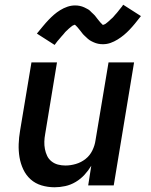

<svg xmlns="http://www.w3.org/2000/svg" viewBox="-20 -784 640 812"><path d="M211 8Q182 8 155.5 0Q129 -8 109.5 -25.5Q90 -43 78.5 -67.5Q67 -92 62.5 -119Q58 -146 59 -174.5Q60 -203 65 -232L113 -520H221L171 -217Q168 -201 167.5 -185Q167 -169 170 -153.5Q173 -138 179.5 -124.5Q186 -111 198 -101.5Q210 -92 225 -88Q240 -84 257 -84Q278 -84 300.5 -90.5Q323 -97 341.5 -111.5Q360 -126 370.5 -147.5Q381 -169 384 -191L439 -520H547L461 0H353L366 -83Q354 -63 337.5 -45Q321 -27 300 -14.5Q279 -2 256 3Q233 8 211 8ZM211 -594 136 -642Q150 -659 162 -673.5Q174 -688 185.5 -700Q197 -712 208.5 -722Q220 -732 234.5 -741Q249 -750 265 -755.5Q281 -761 298 -761Q303 -761 308 -760.5Q313 -760 317.5 -759Q322 -758 327 -756.5Q332 -755 336 -753Q340 -751 344 -749Q348 -747 352.5 -744.5Q357 -742 360.5 -738.5Q364 -735 367.5 -731.5Q371 -728 374.5 -725Q378 -722 381 -718.5Q384 -715 386.5 -711.5Q389 -708 391.5 -705Q394 -702 398 -697Q402 -692 405 -688.5Q408 -685 412 -681.5Q416 -678 416 -677H415Q415 -679 419 -680Q423 -681 426 -683Q429 -685 433 -688.5Q437 -692 439 -693.5Q441 -695 443 -697Q445 -699 447 -701Q449 -703 451.5 -705Q454 -707 456.5 -709.5Q459 -712 461.5 -715Q464 -718 466.5 -721Q469 -724 472 -727Q475 -730 477.5 -733.5Q480 -737 483 -740.5Q486 -744 489 -748Q492 -752 495.5 -756Q499 -760 501 -764L576 -716Q562 -698 550.5 -684Q539 -670 527.5 -658Q516 -646 504 -636Q492 -626 477.5 -617Q463 -608 447.5 -602.5Q432 -597 415 -597Q410 -597 405 -597.5Q400 -598 395 -599Q390 -600 385.5 -601.5Q381 -603 376.5 -605Q372 -607 368 -609Q364 -611 360 -613.5Q356 -616 352 -619.5Q348 -623 344.5 -626.5Q341 -630 337.5 -633Q334 -636 331 -639.5Q328 -643 325.5 -646.5Q323 -650 320.5 -653Q318 -656 314 -661Q310 -666 307 -669.5Q304 -673 300 -676.5Q296 -680 296 -681H297Q297 -679 293 -678Q289 -677 286 -675Q283 -673 279 -669.5Q275 -666 273 -664.5Q271 -663 269 -661Q267 -659 265 -657Q263 -655 260.5 -653Q258 -651 256 -648.5Q254 -646 251.5 -643Q249 -640 246.5 -637Q244 -634 241 -631Q238 -628 235.5 -624.5Q233 -621 229.5 -617.5Q226 -614 223 -610Q220 -606 217 -602Q214 -598 211 -594Z"/></svg>

Font: Iosevka SmBd Ex Obl
Style: Regular
Weight: 600
Width: 7
Italic angle: -9°
Monospace: yes
Designer: Belleve Invis
Foundry: Belleve Invis
Version: Version 32.5.0; ttfautohint (v1.8.4)